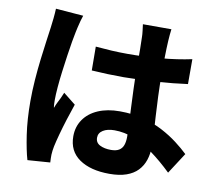

<svg xmlns="http://www.w3.org/2000/svg" viewBox="-89 -891 1177 1048"><g transform="rotate(10 500.0 -366.5)"><path d="M388 -621Q432 -617 476 -614.5Q520 -612 566 -612Q657 -612 748.5 -620Q840 -628 919 -645V-507Q840 -496 749 -490Q658 -484 566 -483Q522 -483 477.5 -484.5Q433 -486 389 -489ZM778 -786Q776 -772 774.5 -754.5Q773 -737 772 -721Q771 -705 770 -678Q769 -651 768.5 -617Q768 -583 768 -545Q768 -473 770.5 -413Q773 -353 776 -303.5Q779 -254 781.5 -213Q784 -172 784 -137Q784 -96 772.5 -61.5Q761 -27 737 -2Q713 23 674.5 36.5Q636 50 581 50Q476 50 414 7Q352 -36 352 -118Q352 -171 380 -211.5Q408 -252 459 -274Q510 -296 579 -296Q652 -296 711.5 -280Q771 -264 819 -238.5Q867 -213 905 -184Q943 -155 971 -128L896 -12Q838 -68 783.5 -107.5Q729 -147 676 -168Q623 -189 568 -189Q529 -189 505 -174Q481 -159 481 -133Q481 -105 506 -92.5Q531 -80 567 -80Q595 -80 611.5 -90Q628 -100 635 -119Q642 -138 642 -166Q642 -192 640 -233.5Q638 -275 635.5 -325.5Q633 -376 631 -432.5Q629 -489 629 -544Q629 -603 628.5 -650.5Q628 -698 627 -719Q627 -730 624.5 -750.5Q622 -771 620 -786ZM291 -775Q287 -764 281.5 -744.5Q276 -725 272 -706.5Q268 -688 266 -679Q262 -661 256 -626Q250 -591 243.5 -546.5Q237 -502 231 -455.5Q225 -409 221.5 -367Q218 -325 218 -296Q218 -288 218.5 -274.5Q219 -261 221 -252Q227 -269 234.5 -283.5Q242 -298 249 -312.5Q256 -327 262 -343L330 -289Q315 -246 300.5 -200Q286 -154 275 -113.5Q264 -73 258 -45Q256 -35 254 -20.5Q252 -6 252 2Q252 10 252 22Q252 34 253 45L128 54Q113 3 100.5 -80.5Q88 -164 88 -266Q88 -323 92.5 -384Q97 -445 104 -502.5Q111 -560 117.5 -606.5Q124 -653 128 -682Q131 -704 134 -733Q137 -762 138 -787Z"/></g></svg>

Font: Noto Sans JP ExtraBold
Style: Regular
Weight: 800
Designer: Ryoko NISHIZUKA  (kana, bopomofo & ideographs); Paul D. Hunt (Latin, Greek & Cyrillic); Sandoll Communications , Soo-you
Foundry: Adobe
Version: Version 2.004-H2;hotconv 1.0.118;makeotfexe 2.5.65603